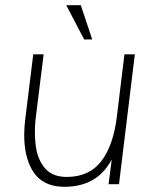

<svg xmlns="http://www.w3.org/2000/svg" viewBox="-20 -709 591 739"><path d="M291 -689 335 -557H304L235 -689ZM117 -251Q111 -196 118 -145Q125 -94 153.5 -61Q182 -28 237 -28Q324 -28 370.5 -89.5Q417 -151 430 -262L459 -500H499L438 0H398L410 -95Q381 -41 335.5 -15.5Q290 10 228 10Q138 10 100.5 -60.5Q63 -131 77 -249L108 -500H148Z"/></svg>

Font: Haskoy ExtraLight
Style: Italic
Weight: 200
Designer: Ertekin Erdin
Foundry: Ertekin Erdin
Version: Version 2.000; ttfautohint (v1.8.4.7-5d5b)